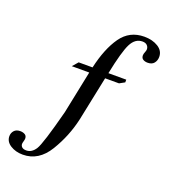

<svg xmlns="http://www.w3.org/2000/svg" viewBox="-277 -710 880 1001"><g transform="rotate(20 163.5 -209.5)"><path d="M-133 121Q-133 103 -121.5 90Q-110 77 -88 77Q-73 77 -62 83.5Q-51 90 -51 105Q-51 111 -54 121Q-57 131 -57 136Q-57 147 -49 154Q-41 161 -25 161Q5 161 25.5 129Q46 97 96 -95L145 -333H48L75 -364H152Q177 -475 223.5 -541Q270 -607 352 -607Q397 -607 428.5 -587.5Q460 -568 460 -534Q460 -514 448.5 -499.5Q437 -485 413 -485Q398 -485 387.5 -491.5Q377 -498 377 -513Q377 -521 381.5 -531.5Q386 -542 386 -549Q386 -562 377 -571Q368 -580 351 -580Q311 -580 288.5 -536Q266 -492 240 -364H339V-349L310 -333H233L182 -87Q160 12 106.5 100Q53 188 -35 188Q-75 188 -104 169.5Q-133 151 -133 121Z"/></g></svg>

Font: Unna
Style: Italic
Weight: 400
Italic angle: -8.05°
Designer: Jorge de Buen Unna
Foundry: Omnibus-Type
Version: Version 2.008